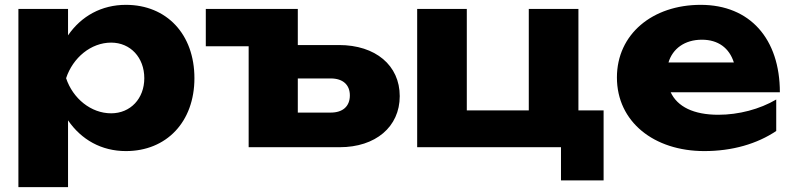

<svg xmlns="http://www.w3.org/2000/svg" viewBox="-20 -608 3271 793"><path d="M56 165H261V-111C316 -31 399 16 500 16C668 16 783 -105 783 -285C783 -467 668 -588 500 -588C400 -588 316 -542 261 -462V-571H56ZM576 -285C576 -201 519 -140 439 -140C356 -140 281 -201 253 -285C281 -370 356 -432 439 -432C519 -432 576 -370 576 -285Z M1210 -422V-571H830V-417H1007V0H1383C1531 0 1631 -84 1631 -211C1631 -338 1531 -422 1380 -422ZM1210 -284H1346C1396 -284 1425 -258 1425 -214C1425 -169 1396 -143 1346 -143H1210Z M2164 -571V-152H1908V-571H1703V0H2297V137H2473V-152H2369V-571Z M2889 16C3005 16 3107 -14 3186 -67V-197C3118 -157 3031 -134 2947 -134C2845 -134 2778 -167 2750 -227H3201C3201 -447 3078 -588 2874 -588C2675 -588 2528 -467 2528 -288C2528 -105 2681 16 2889 16ZM2879 -444C2946 -444 2992 -410 3011 -350H2741C2758 -407 2808 -444 2879 -444Z"/></svg>

Font: Bounded
Style: Bold
Weight: 700
Designer: Vlad Churkin
Version: Version 3.0